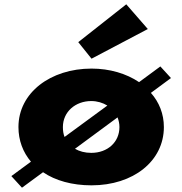

<svg xmlns="http://www.w3.org/2000/svg" viewBox="-20 -847 848 893"><path d="M775.2 -484 725.8 -538 626.8 -465C567.3 -505 490.3 -528 405.7 -528C215.3 -528 65.8 -416 65.8 -256C65.8 -194 86.7 -139 124 -95L32.8 -28L82.2 26L180.2 -46C237.3 -7 315.5 15 405.7 15C600.3 15 742.2 -98 742.2 -256C742.2 -317 720.2 -372 681.8 -415ZM272.5 -256C272.5 -327 330.8 -377 404.5 -377C432 -377 458.5 -369 479.3 -356L280.2 -210C274.8 -224 272.5 -239 272.5 -256ZM404.5 -136C374.8 -136 349.5 -143 328.7 -155L526.7 -301C532.2 -287 535.5 -272 535.5 -256C535.5 -186 480.5 -136 404.5 -136ZM344 -651 405.7 -574 667.5 -712 567.3 -827Z"/></svg>

Font: Hussar
Style: BdWide
Weight: 700
Foundry: Cannot Into Space Fonts
Version: Version 2.00